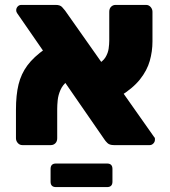

<svg xmlns="http://www.w3.org/2000/svg" viewBox="-20 -591 694 782"><path d="M444 0Q426 0 417.5 -8.5Q409 -17 406 -22L50 -537Q46 -542 46 -549Q46 -558 52 -564.5Q58 -571 67 -571H207Q225 -571 233 -562Q241 -553 245 -548L607 -34Q611 -30 611 -27Q611 -24 611 -22Q611 -13 604.5 -6.5Q598 0 590 0ZM71 0Q60 0 52.5 -8.5Q45 -17 45 -28V-144Q45 -204 55.5 -247Q66 -290 91.5 -324.5Q117 -359 164 -392L255 -261Q235 -245 226 -224Q217 -203 215 -183Q213 -163 213 -147V-28Q213 -15 205.5 -7.5Q198 0 187 0ZM467 -198 373 -327Q399 -340 409.5 -357.5Q420 -375 422.5 -393Q425 -411 425 -426V-543Q425 -556 432.5 -563.5Q440 -571 451 -571H575Q586 -571 593.5 -562.5Q601 -554 601 -543V-422Q601 -382 590 -343Q579 -304 550 -267.5Q521 -231 467 -198ZM208 171Q186 171 186 149V97Q186 75 208 75H416Q438 75 438 97V149Q438 171 416 171Z"/></svg>

Font: Rubik ExtraBold
Style: Regular
Weight: 800
Designer: Hubert and Fischer
Foundry: Hubert and Fischer
Version: Version 2.300;gftools[0.9.30]